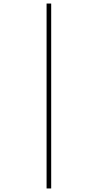

<svg xmlns="http://www.w3.org/2000/svg" viewBox="-20 -871 552 1084"><path d="M243 193H269V-851H243Z"/></svg>

Font: Noto Sans Tamil UI Condensed Thin
Style: Regular
Weight: 100
Width: 3
Designer: Jelle Bosma - Monotype Design Team
Foundry: Monotype Imaging Inc.
Version: Version 2.004